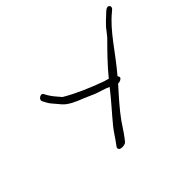

<svg xmlns="http://www.w3.org/2000/svg" viewBox="-124 -891 1073 1073"><g transform="rotate(-45 412.5 -354.5)"><path d="M179 -547 187 -532C192 -521 200 -508 212 -495L245 -456C267 -431 306 -412 357 -393L416 -367C445 -356 478 -348 501 -337C502 -337 502 -337 502 -336C459 -280 406 -223 362 -169C339 -141 321 -109 302 -85L292 -71C290 -66 289 -62 292 -57C299 -43 339 -46 347 -60L358 -74C377 -98 397 -131 416 -158C454 -211 503 -265 549 -316C565 -316 579 -324 581 -332C582 -337 580 -342 576 -346V-348C664 -451 722 -554 808 -624C814 -629 823 -635 825 -644C827 -653 820 -661 811 -661C802 -661 794 -654 788 -649C765 -626 732 -600 712 -571C705 -562 696 -552 687 -540C637 -490 578 -430 531 -372C524 -375 515 -377 504 -380C421 -410 341 -444 276 -483C258 -503 234 -531 222 -553L214 -568C204 -588 169 -566 179 -547Z"/></g></svg>

Font: Stray Cat
Style: SuExtObl
Weight: 400
Version: Version 1.0